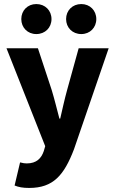

<svg xmlns="http://www.w3.org/2000/svg" viewBox="-20 -735 568 947"><path d="M124 192C243 192 296 129 345 1L516 -497H368L311 -291C298 -244 288 -197 277 -150H273C260 -199 249 -245 235 -291L167 -497H12L203 -14L196 10C184 46 160 71 112 71C102 71 95 70 79 66L52 180C72 188 92 192 124 192ZM159 -567C203 -567 234 -599 234 -641C234 -683 203 -715 159 -715C116 -715 85 -683 85 -641C85 -599 116 -567 159 -567ZM381 -567C424 -567 455 -599 455 -641C455 -683 424 -715 381 -715C337 -715 306 -683 306 -641C306 -599 337 -567 381 -567Z"/></svg>

Font: DAIFUKU Sans
Style: Bold
Weight: 700
Designer: Original font ‘Source Han Sans JP’ : Paul D. Hunt
Foundry: Daifuku
Version: Version 1.000